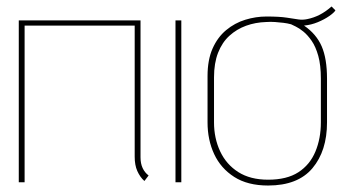

<svg xmlns="http://www.w3.org/2000/svg" viewBox="-20 -563 1060 593"><path d="M414 -77V-500H38V0H56V-484H396V-79Q396 -66 398 -55Q400 -44 404 -35Q408 -26 413.5 -18Q419 -10 426 -4L439 -21Q427 -30 420.5 -44Q414 -58 414 -77Z M522 0H540V-500H522Z M1016 -531 1004 -543Q986 -527 967.5 -517.5Q949 -508 929 -504Q915 -501 901.5 -503Q888 -505 865.5 -508.5Q843 -512 803 -512Q770 -512 737.5 -502Q705 -492 678.5 -470Q652 -448 636.5 -413Q621 -378 621 -328V-185Q621 -131 641.5 -87Q662 -43 703.5 -16.5Q745 10 808 10Q900 10 945 -43.5Q990 -97 990 -185V-320Q990 -382 973.5 -420Q957 -458 919 -484Q941 -486 961.5 -494.5Q982 -503 997 -513.5Q1012 -524 1016 -531ZM971 -320V-185Q971 -135 954 -94.5Q937 -54 901.5 -31Q866 -8 808 -8Q753 -8 716 -31.5Q679 -55 660 -95.5Q641 -136 641 -185V-324Q641 -368 653.5 -400Q666 -432 688.5 -452.5Q711 -473 740 -483.5Q769 -494 802 -495Q816 -496 829.5 -495Q843 -494 855.5 -492.5Q868 -491 879 -488Q883 -486 893.5 -481Q904 -476 917 -465.5Q930 -455 942.5 -437Q955 -419 963 -390.5Q971 -362 971 -320Z"/></svg>

Font: Advent Pro Thin
Style: Regular
Weight: 250
Version: Version 3.000